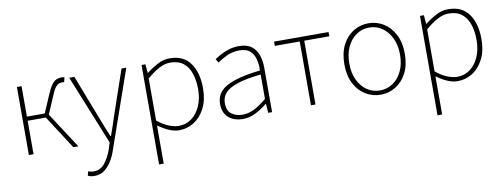

<svg xmlns="http://www.w3.org/2000/svg" viewBox="-63 -880 3842 1464"><g transform="rotate(-10 1858.0 -148.0)"><path d="M105 0V-527H141V-291H279L337 -426Q358 -476 376 -500Q394 -524 412.5 -532Q431 -540 452 -540Q467 -540 475 -536L466 -500Q460 -502 450 -502Q436 -502 423 -496.5Q410 -491 396.5 -472.5Q383 -454 367 -415L308 -277L488 0H449L282 -259H141V0Z M571 244Q540 244 520 233L529 200Q537 204 549 206.5Q561 209 573 209Q623 209 657 166.5Q691 124 713 61L728 12L510 -527H550L683 -183Q696 -149 711.5 -109.5Q727 -70 742 -35H747Q760 -70 773 -109.5Q786 -149 797 -183L915 -527H952L742 74Q729 115 706 154Q683 193 650 218.5Q617 244 571 244Z M1070 243V-527H1100L1106 -459H1108Q1147 -490 1193.5 -515Q1240 -540 1289 -540Q1396 -540 1448.5 -466.5Q1501 -393 1501 -271Q1501 -182 1468.5 -118Q1436 -54 1383 -20.5Q1330 13 1267 13Q1230 13 1189 -4.5Q1148 -22 1106 -53V46V243ZM1270 -20Q1326 -20 1369.5 -52Q1413 -84 1438 -141Q1463 -198 1463 -271Q1463 -338 1445.5 -391.5Q1428 -445 1389.5 -476Q1351 -507 1286 -507Q1246 -507 1201 -483.5Q1156 -460 1106 -416V-91Q1153 -52 1196 -36Q1239 -20 1270 -20Z M1760 13Q1719 13 1684.5 -2Q1650 -17 1629 -48.5Q1608 -80 1608 -130Q1608 -218 1691 -263.5Q1774 -309 1952 -329Q1954 -372 1944.5 -412.5Q1935 -453 1907 -480Q1879 -507 1824 -507Q1768 -507 1723 -485Q1678 -463 1652 -443L1634 -472Q1651 -484 1679.5 -500Q1708 -516 1745.5 -528Q1783 -540 1826 -540Q1888 -540 1923.5 -512.5Q1959 -485 1973.5 -440Q1988 -395 1988 -341V0H1958L1953 -70H1950Q1910 -37 1861.5 -12Q1813 13 1760 13ZM1763 -20Q1810 -20 1855 -42.5Q1900 -65 1952 -109V-298Q1838 -286 1770.5 -263.5Q1703 -241 1674 -208.5Q1645 -176 1645 -131Q1645 -70 1680 -45Q1715 -20 1763 -20Z M2289 0V-494H2096V-527H2518V-494H2324V0Z M2828 13Q2765 13 2711.5 -19.5Q2658 -52 2626 -113.5Q2594 -175 2594 -262Q2594 -351 2626 -413Q2658 -475 2711.5 -507.5Q2765 -540 2828 -540Q2891 -540 2944 -507.5Q2997 -475 3029.5 -413Q3062 -351 3062 -262Q3062 -175 3029.5 -113.5Q2997 -52 2944 -19.5Q2891 13 2828 13ZM2828 -20Q2884 -20 2928.5 -50.5Q2973 -81 2999 -135.5Q3025 -190 3025 -262Q3025 -335 2999 -390Q2973 -445 2928.5 -476Q2884 -507 2828 -507Q2772 -507 2727.5 -476Q2683 -445 2657.5 -390Q2632 -335 2632 -262Q2632 -190 2657.5 -135.5Q2683 -81 2727.5 -50.5Q2772 -20 2828 -20Z M3226 243V-527H3256L3262 -459H3264Q3303 -490 3349.5 -515Q3396 -540 3445 -540Q3552 -540 3604.5 -466.5Q3657 -393 3657 -271Q3657 -182 3624.5 -118Q3592 -54 3539 -20.5Q3486 13 3423 13Q3386 13 3345 -4.5Q3304 -22 3262 -53V46V243ZM3426 -20Q3482 -20 3525.5 -52Q3569 -84 3594 -141Q3619 -198 3619 -271Q3619 -338 3601.5 -391.5Q3584 -445 3545.5 -476Q3507 -507 3442 -507Q3402 -507 3357 -483.5Q3312 -460 3262 -416V-91Q3309 -52 3352 -36Q3395 -20 3426 -20Z"/></g></svg>

Font: Source Han Sans SC ExtraLight
Style: Regular
Weight: 250
Designer: Ryoko NISHIZUKA 西塚涼子 (kana, bopomofo & ideographs); Paul D. Hunt (Latin, Greek & Cyrillic); Sandoll Communications 산돌커뮤니
Foundry: Adobe
Version: Version 2.004;hotconv 1.0.118;makeotfexe 2.5.65603